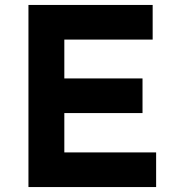

<svg xmlns="http://www.w3.org/2000/svg" viewBox="-20 -756 706 776"><path d="M597 -736V-596H240V-439H556V-299H240V-140H611V0H95V-736Z"/></svg>

Font: Josefin Sans
Style: Bold
Weight: 700
Designer: Santiago Orozco
Foundry: Typemade
Version: Version 2.000